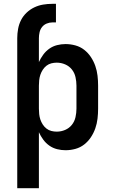

<svg xmlns="http://www.w3.org/2000/svg" viewBox="-20 -772 590 1002"><path d="M70 210V-573Q70 -597 74.5 -621.5Q79 -646 90 -667.5Q101 -689 119 -706Q137 -723 159 -733.5Q181 -744 205 -748Q229 -752 253 -752H272V-655H253Q238 -655 223.5 -649Q209 -643 199.5 -631Q190 -619 186.5 -603.5Q183 -588 183 -573V-448Q192 -468 205.5 -486.5Q219 -505 237.5 -518Q256 -531 278 -536.5Q300 -542 322 -542Q348 -542 373.5 -535Q399 -528 419.5 -512Q440 -496 454.5 -474Q469 -452 477.5 -427.5Q486 -403 489 -377Q492 -351 492 -325V-205Q492 -179 489 -153Q486 -127 477.5 -102.5Q469 -78 454.5 -56Q440 -34 419.5 -18Q399 -2 373.5 5Q348 12 322 12Q300 12 278 6.5Q256 1 237.5 -12Q219 -25 205.5 -43.5Q192 -62 183 -82V210ZM276 -85Q299 -85 320 -94Q341 -103 355 -120.5Q369 -138 374 -160.5Q379 -183 379 -205V-325Q379 -347 374 -369.5Q369 -392 355 -409.5Q341 -427 320 -436Q299 -445 276 -445Q262 -445 248 -441.5Q234 -438 222.5 -429Q211 -420 203 -407.5Q195 -395 190.5 -381.5Q186 -368 184.5 -353.5Q183 -339 183 -325V-205Q183 -191 184.5 -176.5Q186 -162 190.5 -148.5Q195 -135 203 -122.5Q211 -110 222.5 -101Q234 -92 248 -88.5Q262 -85 276 -85Z"/></svg>

Font: Lode
Style: Bold
Weight: 700
Monospace: yes
Designer: Belleve Invis
Foundry: Belleve Invis
Version: Version 29.2.0; ttfautohint (v1.8.3)